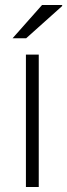

<svg xmlns="http://www.w3.org/2000/svg" viewBox="-20 -743 267 763"><path d="M83 0V-526H134V0ZM30 -591 147 -723H227V-719L84 -591Z"/></svg>

Font: Archivo Expanded Thin
Style: Regular
Weight: 250
Width: 7
Designer: Hector Gatti
Foundry: Omnibus-Type
Version: Version 2.001